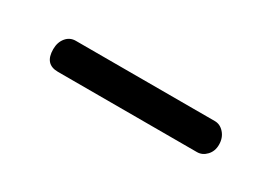

<svg xmlns="http://www.w3.org/2000/svg" viewBox="-14 -397 441 311"><g transform="rotate(30 206.5 -241.0)"><path d="M52 -240C52 -221.3 60.3 -212 77 -212H337C343.7 -212 349.5 -214.7 354.5 -220C359.5 -225.3 362 -232 362 -240C362 -248.7 359.5 -255.8 354.5 -261.5C349.5 -267.2 343.7 -270 337 -270H77C69.7 -270 63.7 -267.2 59 -261.5C54.3 -255.8 52 -248.7 52 -240Z"/></g></svg>

Font: Terminal Dosis
Style: Book
Weight: 400
Designer: EdgarTolentino, PabloImpallari, IginoMarini
Foundry: EdgarTolentino, PabloImpallari, IginoMarini
Version: Version 1.006